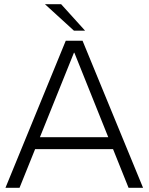

<svg xmlns="http://www.w3.org/2000/svg" viewBox="-20 -894 708 914"><path d="M6 0 293 -700H373L661 0H592L334 -643H332L73 0ZM132 -184V-241H531V-184ZM385 -748H332L194 -874H271Z"/></svg>

Font: REM Medium ExtraLight
Style: Regular
Weight: 250
Version: Version 1.005;gftools[0.9.28]